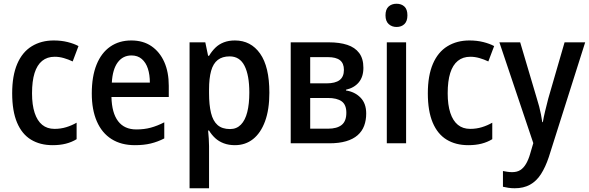

<svg xmlns="http://www.w3.org/2000/svg" viewBox="-20 -765 3145 1025"><path d="M261 10Q194 10 145.5 -19.5Q97 -49 71 -110.5Q45 -172 45 -267Q45 -361 72 -424Q99 -487 149.5 -518Q200 -549 267 -549Q307 -549 341 -540.5Q375 -532 399 -519L368 -437Q345 -448 320.5 -455Q296 -462 272 -462Q232 -462 205 -440Q178 -418 164.5 -375Q151 -332 151 -267Q151 -205 165 -162.5Q179 -120 205.5 -98.5Q232 -77 271 -77Q304 -77 333.5 -86Q363 -95 389 -110V-22Q363 -6 331.5 2Q300 10 261 10Z M681 -549Q744 -549 788.5 -518.5Q833 -488 857 -434Q881 -380 881 -307V-247H575Q577 -162 610.5 -118Q644 -74 708 -74Q750 -74 785 -83.5Q820 -93 857 -112V-26Q822 -8 785 1Q748 10 700 10Q627 10 575.5 -22.5Q524 -55 497 -117Q470 -179 470 -266Q470 -357 495.5 -420Q521 -483 568.5 -516Q616 -549 681 -549ZM682 -469Q636 -469 608.5 -432Q581 -395 577 -324H780Q780 -366 769.5 -398.5Q759 -431 737 -450Q715 -469 682 -469Z M1234 -549Q1319 -549 1368.5 -479Q1418 -409 1418 -270Q1418 -180 1395 -117.5Q1372 -55 1331 -22.5Q1290 10 1234 10Q1201 10 1174.5 0Q1148 -10 1129 -27.5Q1110 -45 1096 -68H1091Q1093 -48 1094.5 -25.5Q1096 -3 1096 15V240H992V-539H1076L1091 -467H1096Q1111 -492 1130 -510.5Q1149 -529 1175 -539Q1201 -549 1234 -549ZM1206 -464Q1167 -464 1142.5 -445Q1118 -426 1107 -386.5Q1096 -347 1096 -287V-268Q1096 -205 1106.5 -162Q1117 -119 1141.5 -97.5Q1166 -76 1208 -76Q1243 -76 1266 -99.5Q1289 -123 1300 -166.5Q1311 -210 1311 -271Q1311 -363 1285.5 -413.5Q1260 -464 1206 -464Z M1920 -403Q1920 -355 1895.5 -325.5Q1871 -296 1827 -286V-282Q1874 -275 1904.5 -244Q1935 -213 1935 -159Q1935 -123 1924 -93.5Q1913 -64 1889 -43Q1865 -22 1827.5 -11Q1790 0 1738 0H1532V-539H1736Q1793 -539 1834 -525.5Q1875 -512 1897.5 -482Q1920 -452 1920 -403ZM1829 -163Q1829 -206 1804 -224Q1779 -242 1730 -242H1636V-78H1731Q1779 -78 1804 -98Q1829 -118 1829 -163ZM1816 -392Q1816 -427 1795 -443.5Q1774 -460 1731 -460H1636V-320H1723Q1770 -320 1793 -337.5Q1816 -355 1816 -392Z M2148 -539V0H2045V-539ZM2097 -745Q2123 -745 2139 -730Q2155 -715 2155 -683Q2155 -652 2139 -636.5Q2123 -621 2097 -621Q2072 -621 2055 -636.5Q2038 -652 2038 -683Q2038 -715 2054.5 -730Q2071 -745 2097 -745Z M2480 10Q2413 10 2364.5 -19.5Q2316 -49 2290 -110.5Q2264 -172 2264 -267Q2264 -361 2291 -424Q2318 -487 2368.5 -518Q2419 -549 2486 -549Q2526 -549 2560 -540.5Q2594 -532 2618 -519L2587 -437Q2564 -448 2539.5 -455Q2515 -462 2491 -462Q2451 -462 2424 -440Q2397 -418 2383.5 -375Q2370 -332 2370 -267Q2370 -205 2384 -162.5Q2398 -120 2424.5 -98.5Q2451 -77 2490 -77Q2523 -77 2552.5 -86Q2582 -95 2608 -110V-22Q2582 -6 2550.5 2Q2519 10 2480 10Z M2646 -539H2757L2846 -239Q2853 -217 2858.5 -196Q2864 -175 2868 -154Q2872 -133 2875 -113H2878Q2882 -138 2890 -171Q2898 -204 2907 -239L2994 -539H3104L2910 73Q2892 127 2868 164.5Q2844 202 2809.5 221Q2775 240 2728 240Q2709 240 2693.5 237.5Q2678 235 2665 232V148Q2675 150 2688 152Q2701 154 2714 154Q2740 154 2757.5 143Q2775 132 2788 110Q2801 88 2810 57L2827 -1Z"/></svg>

Font: Noto Sans Display SemiCondensed Medium
Style: Regular
Weight: 500
Width: 4
Designer: Monotype Design Team
Foundry: Monotype Imaging Inc.
Version: Version 2.003